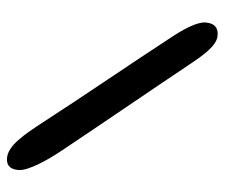

<svg xmlns="http://www.w3.org/2000/svg" viewBox="-68 -656 806 689"><g transform="rotate(5 335.0 -311.0)"><path d="M22 -17.5C59 -17.5 126.5 -64.5 172.5 -101.5C308 -210 469 -342.5 600.5 -448C649 -487 692.5 -524 692.5 -560C692.5 -592 674.5 -603.5 645.5 -603.5C615 -603.5 567 -571.5 524.5 -537.5C418 -454.5 214.5 -288 97.5 -197.5C31.5 -145.5 -22 -102.5 -22 -57C-22 -37 -14 -17.5 22 -17.5Z"/></g></svg>

Font: Gluten
Style: Bold Italic
Weight: 700
Italic angle: -13°
Designer: Tyler Finck
Foundry: Etcetera Type Company
Version: Version 0.920